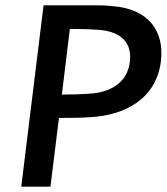

<svg xmlns="http://www.w3.org/2000/svg" viewBox="-20 -713 628 723"><path d="M586 -483C599 -591 544 -680 402 -690C384 -692 367 -693 348 -693H144L60 -10H170L202 -269H212C245 -269 283 -269 323 -272C444 -279 568 -336 586 -483ZM469 -480C459 -398 391 -364 314 -360C285 -358 253 -357 223 -357H213L243 -604H253C285 -604 318 -603 348 -601C425 -596 479 -561 469 -480Z"/></svg>

Font: Bluebird
Style: LiObl
Weight: 300
Designer: Jasper
Foundry: Cannot Into Space Fonts
Version: Version 0.98